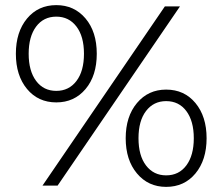

<svg xmlns="http://www.w3.org/2000/svg" viewBox="-20 -725 869 750"><path d="M146 0 624 -700H683L205 0ZM200 -705Q270 -705 314 -653Q358 -601 358 -515Q358 -429 314 -377Q270 -325 200 -325Q129 -325 85.5 -377.5Q42 -430 42 -515Q42 -600 85.5 -652.5Q129 -705 200 -705ZM200 -370Q249 -370 278.5 -408.5Q308 -447 308 -515Q308 -583 278.5 -621.5Q249 -660 200 -660Q150 -660 121 -621Q92 -582 92 -515Q92 -448 121 -409Q150 -370 200 -370ZM629 -375Q700 -375 743.5 -322.5Q787 -270 787 -185Q787 -100 743.5 -47.5Q700 5 629 5Q559 5 515 -47.5Q471 -100 471 -185Q471 -270 515 -322.5Q559 -375 629 -375ZM629 -40Q679 -40 708 -79Q737 -118 737 -185Q737 -252 708 -291Q679 -330 629 -330Q580 -330 550.5 -291.5Q521 -253 521 -185Q521 -117 550.5 -78.5Q580 -40 629 -40Z"/></svg>

Font: Belfius21
Style: Regular
Weight: 400
Designer: Montserrat's base design by Julieta Ulanovsky, modified by Coast SPRL for Belfius Bank NV.
Foundry: Montserrat's base design by Julieta Ulanovsky, modified by Coast SPRL for Belfius Bank NV.
Version: Version 2.000;FEAKit 1.0